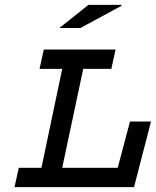

<svg xmlns="http://www.w3.org/2000/svg" viewBox="-20 -774 644 794"><path d="M161.1 -569.3H458L440.4 -489.3H324.2L237.3 -80.1H466.8L517.6 -271.5H604.5L534.2 0H40L57.6 -80.1H151.4L237.3 -489.3H143.6ZM482.4 -750 312.5 -658.2H225.6L345.7 -753.9H482.4Z"/></svg>

Font: Thabit-Bold-Oblique
Style: Bold Oblique
Weight: 700
Designer: Regenerated by Nadim Shaikli
Foundry: MAK Alagha
Version: 0.01